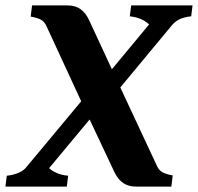

<svg xmlns="http://www.w3.org/2000/svg" viewBox="-59 -687 729 707"><path d="M-39 0H187L192 -40C163 -42 135 -54 122 -68L271 -247L362 -54C381 -13 410 0 440 0H572L577 -41C541 -48 529 -55 519 -76L384 -365L574 -594C591 -614 611 -623 645 -627L650 -667H424L419 -627C452 -623 473 -613 490 -597L353 -432L269 -613C252 -649 227 -667 191 -667H59L54 -626C89 -619 102 -613 112 -591L240 -314L35 -68C20 -51 -11 -42 -34 -40Z"/></svg>

Font: Caladea
Style: Bold Italic
Weight: 700
Italic angle: -9°
Designer: Carolina Giovagnoli and Andres Torresi
Foundry: Carolina Giovagnoli & Andres Torresi
Version: Version 1.001;hotconv 1.0.109;makeotfexe 2.5.65596